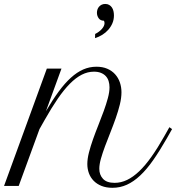

<svg xmlns="http://www.w3.org/2000/svg" viewBox="-126 -917 869 947"><path d="M105 -578.6H177.2L100.6 -368.7Q133.3 -424.3 163.6 -465.6Q193.8 -506.8 223.9 -533.9Q253.9 -561 284.7 -574.5Q315.4 -587.9 349.6 -587.9Q380.4 -587.9 403.3 -577.9Q426.3 -567.9 441.9 -550.5Q457.5 -533.2 465.3 -510.3Q473.1 -487.3 473.1 -461.9Q473.1 -434.1 465.1 -401.4Q457 -368.7 444.8 -334Q432.6 -299.3 418.5 -263.9Q404.3 -228.5 392.1 -195.8Q379.9 -163.1 371.8 -134.5Q363.8 -106 363.8 -84.5Q363.8 -54.7 382.1 -34.9Q400.4 -15.1 439.5 -15.1Q470.7 -15.1 500.7 -29.5Q530.8 -43.9 560.8 -72.5Q590.8 -101.1 621.3 -144.3Q651.9 -187.5 684.1 -244.6L709.5 -289.6L722.7 -280.3L697.3 -235.4Q662.1 -173.8 629.9 -127.7Q597.7 -81.5 565.4 -51.3Q533.2 -21 499.8 -5.9Q466.3 9.3 428.7 9.3Q397.9 9.3 374.8 0Q351.6 -9.3 335.9 -25.4Q320.3 -41.5 312.5 -62.7Q304.7 -84 304.7 -107.9Q304.7 -133.3 312.7 -164.8Q320.8 -196.3 333 -230.7Q345.2 -265.1 359.4 -300.5Q373.5 -335.9 385.7 -369.4Q397.9 -402.8 406 -432.9Q414.1 -462.9 414.1 -486.3Q414.1 -502.9 409.7 -517.1Q405.3 -531.2 395.8 -541.5Q386.2 -551.8 371.8 -557.6Q357.4 -563.5 337.4 -563.5Q306.6 -563.5 277.3 -548.6Q248 -533.7 218.5 -503.9Q189 -474.1 158.4 -429.4Q127.9 -384.8 94.2 -325.2L68.8 -280.3L-33.7 0H-106ZM343.3 -749.5Q363.3 -759.3 376.5 -774.2Q389.6 -789.1 389.6 -803.2Q389.6 -810.1 386.2 -814.9Q369.1 -814.9 360.6 -827.1Q352.1 -839.4 352.1 -854Q352.1 -861.8 354.5 -869.6Q356.9 -877.4 362.1 -883.5Q367.2 -889.6 375 -893.6Q382.8 -897.5 393.1 -897.5Q404.3 -897.5 412.4 -892.8Q420.4 -888.2 425.8 -880.4Q431.2 -872.6 433.6 -862.3Q436 -852.1 436 -840.8Q436 -820.3 428.5 -802.5Q420.9 -784.7 408.2 -770.3Q395.5 -755.9 378.7 -745.4Q361.8 -734.9 342.8 -729Z"/></svg>

Font: Petit Formal Script
Style: Regular
Weight: 400
Version: Version 1.001; ttfautohint (v0.8) -G 200 -r 50